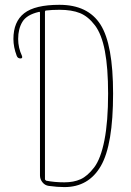

<svg xmlns="http://www.w3.org/2000/svg" viewBox="-20 -760 540 790"><path d="M165 -710.9V-23.4Q165 -19.5 169.9 -16.6Q204.1 -9.8 245.1 -9.8Q283.2 -9.8 311.5 -22.5Q339.8 -35.2 367.2 -70.8Q394.5 -106.4 409.7 -183.1Q424.8 -259.8 424.8 -375Q424.8 -480.5 411.6 -549.8Q398.4 -619.1 370.6 -655.8Q342.8 -692.4 309.1 -706.1Q275.4 -719.7 224.6 -719.7Q193.4 -719.7 169.9 -716.8Q165 -716.8 165 -710.9ZM64.5 -519.5Q52.7 -519.5 48.8 -530.3Q35.2 -566.4 35.2 -599.6Q35.2 -670.9 79.6 -705.6Q124 -740.2 224.6 -740.2Q341.8 -740.2 393.6 -658.7Q445.3 -577.1 445.3 -375Q445.3 -164.1 395 -77.1Q344.7 9.8 245.1 9.8Q215.8 9.8 180.7 4.9Q165 2.9 154.8 -9.8Q144.5 -22.5 144.5 -38.1V-707Q144.5 -712.9 139.6 -710.9Q89.8 -699.2 72.3 -670.4Q54.7 -641.6 54.7 -599.6Q54.7 -563.5 70.3 -530.3Q74.2 -519.5 64.5 -519.5Z"/></svg>

Font: Rounded Mgen+ 1m thin
Style: Regular
Weight: 100
Designer: [Source Han Sans]
Ryoko NISHIZUKA  (kana & ideographs); Paul D. Hunt (Latin, Greek & Cyrillic); Wenlong ZHANG  (bopomofo
Version: Version 1.059.20150602